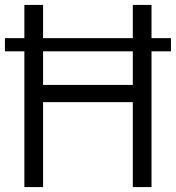

<svg xmlns="http://www.w3.org/2000/svg" viewBox="-20 -760 714 780"><path d="M79 0V-740H155V-415H519.5V-740H595.5V0H519.5V-345H155V0ZM0 -551.5V-605H674.5V-551.5Z"/></svg>

Font: Encode Sans Semi Condensed
Style: Regular
Weight: 400
Width: 4
Designer: Multiple Designers
Foundry: Impallari Type
Version: Version 3.000; ttfautohint (v1.8.3) -l 8 -r 50 -G 200 -x 14 